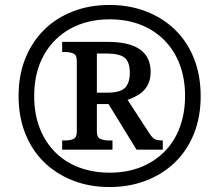

<svg xmlns="http://www.w3.org/2000/svg" viewBox="-20 -745 885 775"><path d="M422 10Q342 10 275 -16Q208 -42 158.5 -90Q109 -138 82 -206Q55 -274 55 -358Q55 -441 82 -508.5Q109 -576 158 -624.5Q207 -673 274.5 -699Q342 -725 422 -725Q502 -725 569.5 -699Q637 -673 686.5 -625Q736 -577 763 -509Q790 -441 790 -357Q790 -273 763 -205.5Q736 -138 686.5 -90Q637 -42 569.5 -16Q502 10 422 10ZM423 -48Q492 -48 547.5 -70Q603 -92 643.5 -132.5Q684 -173 705.5 -230.5Q727 -288 727 -358Q727 -429 705 -486Q683 -543 642.5 -583.5Q602 -624 546.5 -645.5Q491 -667 423 -667Q333 -667 264.5 -629.5Q196 -592 157 -522.5Q118 -453 118 -357Q118 -285 140.5 -227.5Q163 -170 204 -129.5Q245 -89 301 -68.5Q357 -48 423 -48ZM231 -141V-178H244Q262 -178 276 -184Q290 -190 290 -213V-500Q290 -523 276 -529Q262 -535 244 -535H231V-576H414Q502 -576 545 -545.5Q588 -515 588 -455Q588 -422 575 -399.5Q562 -377 540.5 -363.5Q519 -350 495 -342L584 -205Q595 -189 604.5 -183.5Q614 -178 637 -178V-141H531L418 -325H371V-213Q371 -190 386 -184Q401 -178 420 -178H434V-141ZM413 -371Q465 -371 484.5 -390.5Q504 -410 504 -452Q504 -495 483 -512Q462 -529 410 -529H371V-371Z"/></svg>

Font: Noto Serif Hebrew
Style: Bold
Weight: 700
Version: Version 2.003